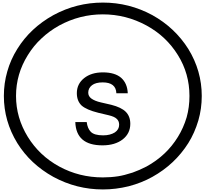

<svg xmlns="http://www.w3.org/2000/svg" viewBox="-20 -1097 1585 1480"><path d="M648.4 -156.2Q654.3 -107.4 679.7 -81.1Q706.1 -53.7 775.4 -53.7Q829.1 -53.7 865.2 -76.2Q898.4 -98.6 898.4 -135.7Q898.4 -165 878.9 -181.6Q862.3 -198.2 816.4 -209L738.3 -227.5Q647.5 -250 609.4 -283.2Q572.3 -318.4 572.3 -378.9Q572.3 -450.2 628.9 -495.1Q684.6 -539.1 773.4 -539.1Q865.2 -539.1 914.1 -497.1Q961.9 -454.1 964.8 -377.9H877Q874 -461.9 771.5 -461.9Q717.8 -461.9 689.5 -440.4Q660.2 -418 660.2 -382.8Q660.2 -355.5 683.6 -337.9Q710 -318.4 757.8 -307.6L837.9 -289.1Q915 -269.5 949.2 -235.4Q984.4 -200.2 984.4 -142.6Q984.4 -68.4 925.8 -22.5Q866.2 23.4 769.5 23.4Q566.4 23.4 560.5 -156.2ZM103.5 -357.4Q103.5 -189.5 194.3 -42Q284.2 103.5 436.5 186.5Q590.8 270.5 772.5 270.5Q834 270.5 890.6 261.7Q935.5 254.9 1002 233.4Q1054.7 214.8 1109.4 186.5Q1263.7 101.6 1351.6 -42Q1394.5 -111.3 1418.9 -193.4Q1440.4 -270.5 1440.4 -357.4Q1440.4 -529.3 1351.6 -671.9Q1261.7 -817.4 1109.4 -900.4Q951.2 -986.3 772.5 -986.3Q594.7 -986.3 436.5 -900.4Q359.4 -857.4 299.8 -800.8Q239.3 -745.1 194.3 -671.9Q103.5 -526.4 103.5 -357.4ZM9.8 -357.4Q9.8 -455.1 36.1 -545.9Q61.5 -636.7 113.3 -719.7Q213.9 -881.8 391.6 -980.5Q570.3 -1077.1 773.4 -1077.1Q975.6 -1077.1 1154.3 -980.5Q1328.1 -883.8 1431.6 -719.7Q1535.2 -550.8 1535.2 -357.4Q1535.2 -258.8 1508.8 -168Q1480.5 -72.3 1431.6 5.9Q1328.1 169.9 1154.3 266.6Q1072.3 312.5 971.7 338.9Q872.1 363.3 773.4 363.3Q570.3 363.3 391.6 266.6Q213.9 168 113.3 5.9Q9.8 -163.1 9.8 -357.4Z"/></svg>

Font: Circled
Style: Regular
Weight: 400
Version: Version 002.000